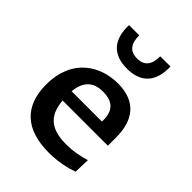

<svg xmlns="http://www.w3.org/2000/svg" viewBox="-230 -941 1079 1079"><g transform="rotate(45 310.0 -401.0)"><path d="M239.5 -423.5C254.5 -435.5 279 -446.5 320.5 -446.5C396 -446.5 434.5 -411.5 434.5 -335.5C434.5 -331 434.5 -327 434 -323H193.5C198.5 -381 221.5 -409.5 239.5 -423.5ZM65.5 -248.5C65.5 -77 163 12 346 12C423 12 485.5 -3.5 529 -19L532 -114C493 -101.5 440.5 -90 382.5 -90C243.5 -90 203 -155 194.5 -250.5H554V-317C554 -448.5 494 -538.5 347.5 -538.5C207 -538.5 65.5 -454.5 65.5 -248.5ZM159 -814C154.5 -696.5 210.5 -632.5 323.5 -632.5C436 -632.5 492 -696.5 488 -814H407C407 -749.5 382.5 -713 323.5 -713C264 -713 240 -749.5 240 -814Z"/></g></svg>

Font: Monaspace Argon SemiBold
Style: Regular
Weight: 600
Designer: Riley Cran & the Lettermatic Team
Foundry: Lettermatic
Version: Version 1.000 (Monaspace Argon)